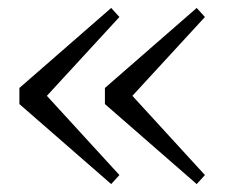

<svg xmlns="http://www.w3.org/2000/svg" viewBox="-20 -512 560 478"><path d="M277.3 -469.7 96.7 -273.4 277.3 -76.2 256.8 -53.7 28.3 -252.9V-293L256.8 -492.2ZM490.2 -469.7 309.6 -273.4 490.2 -76.2 469.7 -53.7 241.2 -252.9V-293L469.7 -492.2Z"/></svg>

Font: GenYoMin TW TTF Light
Style: Regular
Weight: 300
Version: Version 1.300